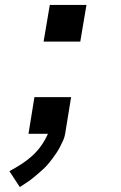

<svg xmlns="http://www.w3.org/2000/svg" viewBox="-20 -540 490 775"><path d="M60 215 18 151Q42 138 65.5 123Q89 108 109.5 89.5Q130 71 146 48.5Q162 26 173 1L174 0H95L119 -148H267L243 0Q241 13 235 26.5Q229 40 222.5 52.5Q216 65 208 77Q200 89 191.5 100.5Q183 112 173.5 123Q164 134 153 144Q142 154 131 163.5Q120 173 108.5 182Q97 191 84.5 199Q72 207 60 215ZM304 -372H156L181 -520H329Z"/></svg>

Font: Iosevka Custom Medium Oblique
Style: Regular
Weight: 500
Italic angle: -9°
Designer: Belleve Invis
Foundry: Belleve Invis
Version: Version 27.0.1